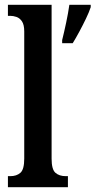

<svg xmlns="http://www.w3.org/2000/svg" viewBox="-20 -780 398 800"><path d="M13 0V-46H23Q49 -46 65 -60Q81 -74 81 -119V-649Q81 -677 71.5 -691Q62 -705 48.5 -709.5Q35 -714 23 -714H13V-760H195V-119Q195 -74 211 -60Q227 -46 254 -46H263V0ZM239 -613Q247 -645 255.5 -685Q264 -725 269 -760H358V-750Q351 -729 338 -702Q325 -675 310.5 -648Q296 -621 283 -600H239Z"/></svg>

Font: Noto Serif Bengali ExtraCondensed SemiBold
Style: Regular
Weight: 600
Width: 2
Designer: Juan Bruce, Universal Thirst, Indian Type Foundry and the Monotype Design Team.
Foundry: Monotype Imaging Inc.
Version: Version 2.003; ttfautohint (v1.8.4.7-5d5b)